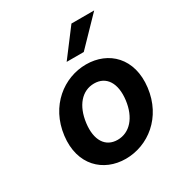

<svg xmlns="http://www.w3.org/2000/svg" viewBox="-172 -840 913 972"><g transform="rotate(-30 284.5 -353.5)"><path d="M283 12C414 12 538 -83 558 -245C578 -408 477 -503 346 -503C216 -503 91 -408 71 -245C51 -83 153 12 283 12ZM333 -399C404 -399 442 -340 430 -245C418 -151 366 -92 295 -92C224 -92 187 -151 199 -245C211 -340 262 -399 333 -399ZM386 -719 268 -563H368L519 -719Z"/></g></svg>

Font: Falling Sky
Style: MedObl
Weight: 500
Designer: Paul D. Hunt
Foundry: Adobe Systems Incorporated
Version: Version 1.02